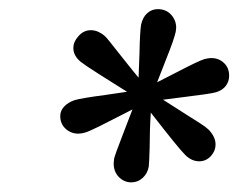

<svg xmlns="http://www.w3.org/2000/svg" viewBox="-20 -819 514 414"><path d="M148.9 -530.8Q132.8 -530.8 121.3 -541.5Q109.9 -552.2 109.9 -568.8Q109.9 -580.1 118.2 -589.1Q126.5 -598.1 140.6 -603Q155.3 -607.4 207.5 -614.3L253.9 -621.1Q224.6 -639.2 193.4 -659.2Q162.1 -679.2 154.3 -685.5Q138.2 -698.7 138.2 -715.3Q138.2 -729 148.9 -740.7Q160.2 -753.9 175.8 -753.9Q184.6 -753.9 192.4 -750.2Q200.2 -746.6 205.6 -741.7Q209 -738.8 216.6 -729.2Q224.1 -719.7 233.4 -708Q262.7 -670.9 278.8 -651.4L280.8 -705.1Q281.7 -750.5 284.2 -765.6Q287.6 -781.7 297.4 -790.5Q307.1 -799.3 320.3 -799.3Q337.9 -799.3 348.9 -787.4Q359.9 -775.4 359.9 -758.8Q359.9 -756.3 358.9 -750.5Q357.4 -743.2 352.1 -727.8Q346.7 -712.4 339.4 -694.3L318.8 -641.6L362.8 -664.1Q407.7 -687.5 420.4 -691.4Q428.7 -693.8 435.5 -693.8Q451.7 -693.8 462.9 -683.3Q474.1 -672.9 474.1 -655.3Q474.1 -643.6 467 -634Q460 -624.5 445.8 -620.1Q439 -618.2 421.9 -615.7Q404.8 -613.3 384.8 -610.8L331.5 -604Q338.9 -599.1 382.8 -571.3Q398.4 -561.5 411.4 -553.2Q424.3 -544.9 429.7 -539.6Q436.5 -532.7 440.7 -524.4Q444.8 -516.1 444.8 -507.3Q444.8 -494.1 435.5 -483.4Q424.8 -471.2 409.7 -471.2Q393.1 -471.2 379.4 -484.9Q366.2 -497.6 305.2 -576.2Q302.7 -539.6 302.7 -501Q301.8 -469.2 300.8 -460Q298.3 -445.3 287.8 -435.5Q277.3 -425.8 263.2 -425.8Q247.6 -425.8 236.3 -437.3Q225.1 -448.7 225.1 -466.8Q225.6 -472.2 226.1 -477.1Q228.5 -486.8 243.7 -525.9L265.6 -583L238.8 -569.3Q214.4 -556.6 193.1 -546.1Q171.9 -535.6 163.6 -533.2Q155.3 -530.8 148.9 -530.8Z"/></svg>

Font: Reddit Sans Vanilla SemiBold
Style: Italic
Weight: 600
Italic angle: -11.25°
Designer: Stephen Hutchings
Version: Version 1.013